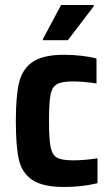

<svg xmlns="http://www.w3.org/2000/svg" viewBox="-20 -736 443 764"><path d="M43 -255Q43 -353 56 -407.5Q69 -462 110.5 -490Q152 -518 235 -518Q269 -518 304.5 -514Q340 -510 364 -503V-404Q310 -412 271 -412Q226 -412 206.5 -401Q187 -390 181 -358.5Q175 -327 175 -255Q175 -182 181.5 -150.5Q188 -119 207 -108.5Q226 -98 271 -98Q315 -98 368 -106V-7Q306 8 236 8Q150 8 108.5 -20Q67 -48 55 -101.5Q43 -155 43 -255ZM151 -576V-581L223 -716H353V-711L250 -576Z"/></svg>

Font: Saira Semi Condensed SemiBold
Style: Regular
Weight: 600
Width: 4
Designer: Hector Gatti with collaboration of the Omnibus-Type team
Foundry: Omnibus-Type
Version: Version 1.001; ttfautohint (v1.8)